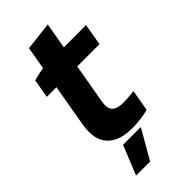

<svg xmlns="http://www.w3.org/2000/svg" viewBox="-265 -714 960 960"><g transform="rotate(-45 215.0 -234.5)"><path d="M67 -181.8 146.8 -640 297.2 -657.8 216.8 -199Q208 -150.2 226.5 -131.9Q245 -113.6 286.8 -113.6Q304.4 -113.6 327 -115.2Q349.6 -116.8 364.2 -119.2L344.8 -6.4Q322.4 0.4 290.1 4.4Q257.8 8.4 229 8.4Q137.4 8.4 94 -39Q50.6 -86.4 67 -181.8ZM141 -520H430L410.2 -405H37.8L55 -504Q76.6 -510.4 99.8 -515.2Q123 -520 141 -520ZM137.8 34H263.4L174.2 189H74.8Z"/></g></svg>

Font: Fixel Italic Variable Display Thin
Style: Italic
Weight: 100
Italic angle: -10°
Designer: AlfaBravo + MacPaw
Foundry: Kyrylo Tkachov, Marchela Mozhyna, Serhii Makarenko, Maria Weinstein, Zakhar Kryvoshyya
Version: Version 1.210;Glyphs 3.2 (3217)